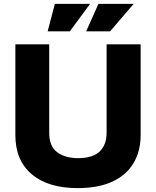

<svg xmlns="http://www.w3.org/2000/svg" viewBox="-20 -957 802 987"><path d="M59 -263V-729H233V-274Q233 -205 274 -174.5Q315 -144 381 -144Q457 -144 492.5 -178.5Q528 -213 528 -274V-729H703V-263Q703 -181 667 -119.5Q631 -58 559 -24Q487 10 379 10Q228 10 143.5 -61Q59 -132 59 -263ZM423 -796 486 -937H667L546 -796ZM225 -796 262 -937H443L339 -796Z"/></svg>

Font: BDO Grotesk ExtraBold
Style: Regular
Weight: 800
Designer: Deni Anggara
Foundry: Lokal Container
Version: Version 2.000